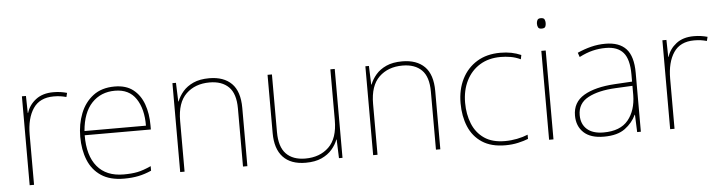

<svg xmlns="http://www.w3.org/2000/svg" viewBox="-46 -923 4270 1136"><g transform="rotate(-5 2089.5 -355.5)"><path d="M278 -536Q302 -536 321.5 -533Q341 -530 359 -525L353 -501Q334 -506 317.5 -508.5Q301 -511 278 -511Q195 -511 156 -453Q117 -395 117 -297V0H91V-528H115L117 -427H119Q133 -473 173.5 -504.5Q214 -536 278 -536Z M642 -538Q710 -538 752 -505Q794 -472 814 -416.5Q834 -361 834 -291V-266H441Q440 -145 494 -80Q548 -15 651 -15Q699 -15 733.5 -22Q768 -29 814 -50V-23Q776 -6 737.5 2Q699 10 651 10Q568 10 515.5 -25Q463 -60 438.5 -121Q414 -182 414 -259Q414 -334 439 -397.5Q464 -461 514.5 -499.5Q565 -538 642 -538ZM642 -513Q558 -513 504.5 -456.5Q451 -400 442 -291H807Q808 -390 767 -451.5Q726 -513 642 -513Z M1204 -538Q1290 -538 1337 -491Q1384 -444 1384 -346V0H1358V-345Q1358 -433 1317.5 -473Q1277 -513 1204 -513Q1118 -513 1064.5 -461.5Q1011 -410 1011 -302V0H985V-528H1006L1010 -417H1012Q1024 -448 1047.5 -475.5Q1071 -503 1109.5 -520.5Q1148 -538 1204 -538Z M1949 -528V0H1928L1924 -111H1922Q1911 -81 1887 -53Q1863 -25 1824.5 -7.5Q1786 10 1730 10Q1642 10 1596 -39Q1550 -88 1550 -182V-528H1576V-186Q1576 -98 1616 -56.5Q1656 -15 1730 -15Q1816 -15 1869.5 -66.5Q1923 -118 1923 -226V-528Z M2350 -538Q2436 -538 2483 -491Q2530 -444 2530 -346V0H2504V-345Q2504 -433 2463.5 -473Q2423 -513 2350 -513Q2264 -513 2210.5 -461.5Q2157 -410 2157 -302V0H2131V-528H2152L2156 -417H2158Q2170 -448 2193.5 -475.5Q2217 -503 2255.5 -520.5Q2294 -538 2350 -538Z M2916 10Q2832 10 2778 -25.5Q2724 -61 2698.5 -122.5Q2673 -184 2673 -261Q2673 -342 2704.5 -404.5Q2736 -467 2794 -502.5Q2852 -538 2933 -538Q2969 -538 2998.5 -532Q3028 -526 3056 -514L3051 -489Q3021 -503 2991.5 -508Q2962 -513 2933 -513Q2861 -513 2809 -481Q2757 -449 2728.5 -392Q2700 -335 2700 -261Q2700 -193 2722.5 -137Q2745 -81 2792.5 -48Q2840 -15 2916 -15Q2952 -15 2987.5 -22Q3023 -29 3052 -41V-16Q3027 -6 2992 2Q2957 10 2916 10Z M3189 -721Q3207 -721 3211.5 -711.5Q3216 -702 3216 -690Q3216 -677 3211.5 -668Q3207 -659 3189 -659Q3174 -659 3169 -668Q3164 -677 3164 -690Q3164 -702 3169 -711.5Q3174 -721 3189 -721ZM3202 -528V0H3176V-528Z M3557 -537Q3639 -537 3680 -492.5Q3721 -448 3721 -350V0H3699L3695 -103H3693Q3672 -57 3627 -23.5Q3582 10 3501 10Q3422 10 3381.5 -28Q3341 -66 3341 -129Q3341 -208 3407.5 -247.5Q3474 -287 3592 -294L3695 -300V-343Q3695 -433 3661 -472.5Q3627 -512 3557 -512Q3517 -512 3479.5 -503Q3442 -494 3399 -472L3390 -498Q3430 -516 3471.5 -526.5Q3513 -537 3557 -537ZM3594 -270Q3492 -265 3430.5 -232Q3369 -199 3369 -129Q3369 -76 3403 -45.5Q3437 -15 3501 -15Q3601 -15 3647.5 -72Q3694 -129 3695 -220V-275Z M4082 -536Q4106 -536 4125.5 -533Q4145 -530 4163 -525L4157 -501Q4138 -506 4121.5 -508.5Q4105 -511 4082 -511Q3999 -511 3960 -453Q3921 -395 3921 -297V0H3895V-528H3919L3921 -427H3923Q3937 -473 3977.5 -504.5Q4018 -536 4082 -536Z"/></g></svg>

Font: Noto Sans Thaana Thin
Style: Regular
Weight: 100
Designer: David Williams
Foundry: Google Inc.
Version: Version 3.001; ttfautohint (v1.8.4.7-5d5b)